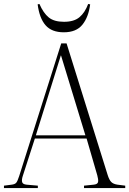

<svg xmlns="http://www.w3.org/2000/svg" viewBox="-30 -949 652 969"><path d="M-10 0V-12L29 -17Q46 -19 52.5 -27.5Q59 -36 67 -61L279 -730H306L513 -67Q521 -41 531.5 -30.5Q542 -20 563 -17L602 -12V0H394V-12L443 -17Q463 -19 465 -31Q467 -43 461 -64L407 -250H146L85 -61Q79 -43 81.5 -31Q84 -19 104 -17L161 -12V0ZM151 -266H401L278 -669H277ZM292 -786Q231 -786 200 -821.5Q169 -857 160 -927L169 -929Q189 -883 216 -861Q243 -839 293 -839Q344 -839 371.5 -862.5Q399 -886 415 -929L425 -927Q417 -863 386 -824.5Q355 -786 292 -786Z"/></svg>

Font: Literata 72pt ExtraLight
Style: Regular
Weight: 200
Designer: Latin by Veronika Burian and Jose Scaglione. Greek by Irene Vlachou. Cyrillic by Vera Evstafieva.
Foundry: TypeTogether
Version: Version 3.002